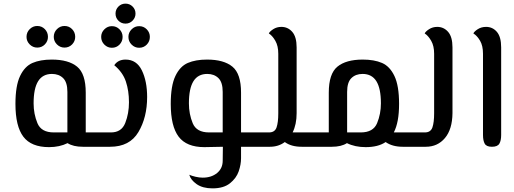

<svg xmlns="http://www.w3.org/2000/svg" viewBox="-20 -808 2829 1057"><path d="M517 -79V0H436Q383 0 352 -20Q308 2 250 2Q152 2 108.5 -55.5Q65 -113 65 -236Q65 -336 90.5 -389.5Q116 -443 159 -461.5Q202 -480 265 -480Q357 -480 404.5 -441Q452 -402 452 -298V-79ZM276 -79H351V-302Q351 -355 327.5 -378Q304 -401 266 -401Q215 -401 190 -361Q165 -321 165 -239Q165 -181 186 -130Q207 -79 276 -79ZM126 -605Q126 -630 143.5 -647.5Q161 -665 185 -665Q210 -665 227 -647.5Q244 -630 244 -605Q244 -581 227 -563.5Q210 -546 185 -546Q161 -546 143.5 -563.5Q126 -581 126 -605ZM276 -605Q276 -630 293.5 -647.5Q311 -665 335 -665Q360 -665 377 -647.5Q394 -630 394 -605Q394 -581 377 -563.5Q360 -546 335 -546Q311 -546 293.5 -563.5Q276 -581 276 -605Z M517 -79H591Q649 -79 669.5 -131Q690 -183 690 -245Q690 -308 673 -359Q656 -410 609 -449Q630 -480 671 -480Q732 -480 761 -420.5Q790 -361 790 -274Q790 -162 742 -81Q694 0 586 0H517ZM726 -733Q726 -711 710 -694.5Q694 -678 671 -678Q648 -678 632 -694Q616 -710 616 -733Q616 -756 632 -772Q648 -788 671 -788Q694 -788 710 -772Q726 -756 726 -733ZM655 -605Q655 -580 638 -562.5Q621 -545 596 -545Q572 -545 554.5 -562.5Q537 -580 537 -605Q537 -629 554.5 -646.5Q572 -664 596 -664Q621 -664 638 -646.5Q655 -629 655 -605ZM805 -605Q805 -580 788 -562.5Q771 -545 746 -545Q722 -545 704.5 -562.5Q687 -580 687 -605Q687 -629 704.5 -646.5Q722 -664 746 -664Q771 -664 788 -646.5Q805 -629 805 -605Z M1395 0H1307V63Q1307 98 1294 135.5Q1281 173 1246 201Q1211 229 1150 229Q1096 229 1063 206Q1030 183 1022 154Q1035 160 1056 165Q1077 170 1096 170Q1144 170 1175 144.5Q1206 119 1206 77L1207 0L1105 2Q1007 2 963.5 -55.5Q920 -113 920 -236Q920 -336 945.5 -389.5Q971 -443 1014 -461.5Q1057 -480 1120 -480Q1212 -480 1259.5 -441Q1307 -402 1307 -298V-79H1395ZM1131 -79H1206V-302Q1206 -355 1182.5 -378Q1159 -401 1121 -401Q1070 -401 1045 -361Q1020 -321 1020 -239Q1020 -180 1041 -129.5Q1062 -79 1131 -79Z M1725 -79V0H1641Q1583 0 1548 -26Q1513 0 1466 0H1395V-79H1461Q1493 -79 1502.5 -106.5Q1512 -134 1512 -184V-512Q1512 -555 1496 -583Q1480 -611 1460 -624Q1465 -635 1484.5 -647.5Q1504 -660 1529 -660Q1565 -660 1589 -632.5Q1613 -605 1613 -547V-185Q1613 -123 1591 -79Z M2253 -79V0H2197Q2140 0 2103 -26Q2062 2 1993 2Q1934 2 1890 -20Q1859 0 1807 0H1725V-79H1790V-298Q1790 -402 1837.5 -441Q1885 -480 1977 -480Q2040 -480 2083 -461.5Q2126 -443 2151.5 -389.5Q2177 -336 2177 -236Q2177 -134 2148 -79ZM2077 -239Q2077 -321 2052 -361Q2027 -401 1976 -401Q1938 -401 1914.5 -378Q1891 -355 1891 -302V-79H1966Q2035 -79 2056 -130Q2077 -181 2077 -239Z M2253 -79H2319Q2351 -79 2360.5 -106.5Q2370 -134 2370 -184V-512Q2370 -555 2354 -583Q2338 -611 2318 -624Q2323 -635 2342.5 -647.5Q2362 -660 2387 -660Q2423 -660 2447 -632.5Q2471 -605 2471 -547V-185Q2470 -96 2429.5 -48Q2389 0 2324 0H2253Z M2639 -65V-512Q2639 -556 2623 -583.5Q2607 -611 2586 -624Q2591 -635 2610.5 -647.5Q2630 -660 2656 -660Q2692 -660 2715.5 -632.5Q2739 -605 2739 -547V-65Q2739 -34 2729 -17Q2719 0 2688 0Q2658 0 2648.5 -17Q2639 -34 2639 -65Z"/></svg>

Font: El Messiri Medium
Style: Regular
Weight: 500
Designer: Mohamed Gaber
Foundry: Kief Type Foundry
Version: Version 2.007